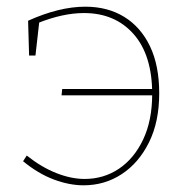

<svg xmlns="http://www.w3.org/2000/svg" viewBox="-20 -548 559 574"><path d="M49 -66 60 -83Q104 -48 148.5 -30.5Q193 -13 233 -13Q290 -13 335.5 -43.5Q381 -74 408 -131Q435 -188 435 -267Q435 -383 379.5 -446Q324 -509 231 -509Q168 -509 93 -479L98 -488L86 -382H67L64 -486Q157 -528 235 -528Q302 -528 351.5 -497.5Q401 -467 428.5 -409.5Q456 -352 456 -269Q456 -184 425.5 -122.5Q395 -61 344 -27.5Q293 6 230 6Q187 6 140.5 -11.5Q94 -29 49 -66ZM164 -263 166 -282H444V-263Z"/></svg>

Font: Bitter Thin
Style: Regular
Weight: 100
Designer: Sol Matas, and Bitter project Authors
Foundry: Sol Matas
Version: Version 2.002